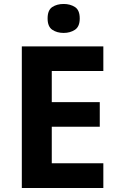

<svg xmlns="http://www.w3.org/2000/svg" viewBox="-20 -948 600 968"><path d="M501 0H90V-714H501V-590H241V-433H483V-309H241V-125H501ZM301 -928Q334 -928 358 -912.5Q382 -897 382 -855Q382 -814 358 -798Q334 -782 301 -782Q267 -782 243.5 -798Q220 -814 220 -855Q220 -897 243.5 -912.5Q267 -928 301 -928Z"/></svg>

Font: Noto Sans Tai Tham
Style: Bold
Weight: 700
Designer: Monotype Design Team 2013. Revised by David WIlliams 2020
Foundry: Monotype Imaging Inc.
Version: Version 2.002; ttfautohint (v1.8.4.7-5d5b)